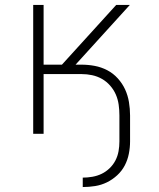

<svg xmlns="http://www.w3.org/2000/svg" viewBox="-20 -540 640 775"><path d="M314 215V177Q333 177 353 173.5Q373 170 390.5 161.5Q408 153 422.5 139Q437 125 446 107.5Q455 90 458.5 70.5Q462 51 462 31V-74Q462 -96 459 -117.5Q456 -139 447.5 -158.5Q439 -178 424.5 -194.5Q410 -211 391.5 -221.5Q373 -232 352 -236.5Q331 -241 309 -241H156V0H114V-520H156V-279H230L449 -520H504L285 -279H309Q336 -279 362.5 -274Q389 -269 413 -256.5Q437 -244 455.5 -223.5Q474 -203 485 -179Q496 -155 500.5 -128Q505 -101 505 -74V31Q505 56 500 81Q495 106 483.5 128Q472 150 453 167.5Q434 185 411.5 196Q389 207 364 211Q339 215 314 215Z"/></svg>

Font: Iosevka SS04 XLt Ex
Style: Regular
Weight: 200
Width: 7
Monospace: yes
Designer: Belleve Invis
Foundry: Belleve Invis
Version: Version 19.0.0; ttfautohint (v1.8.4)